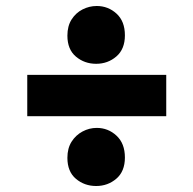

<svg xmlns="http://www.w3.org/2000/svg" viewBox="-20 -680 646 641"><path d="M71 -292V-430H535V-292ZM301 -59Q262 -59 233.5 -83Q205 -107 205 -153Q205 -185 219 -207Q233 -229 255.5 -241Q278 -253 303 -253Q341 -253 369 -227Q397 -201 397 -154Q397 -108 368.5 -83.5Q340 -59 301 -59ZM301 -467Q262 -467 233.5 -491Q205 -515 205 -561Q205 -593 219 -615Q233 -637 255.5 -648.5Q278 -660 303 -660Q341 -660 369 -634.5Q397 -609 397 -562Q397 -516 368.5 -491.5Q340 -467 301 -467Z"/></svg>

Font: Onest ExtraBold
Style: Regular
Weight: 800
Designer: Dmitri Voloshin, Andrey Kudryavtsev
Foundry: Dmitri Voloshin, Andrey Kudryavtsev
Version: Version 1.000;gftools[0.9.33]